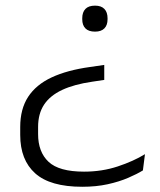

<svg xmlns="http://www.w3.org/2000/svg" viewBox="-20 -512 582 698"><path d="M359 -276V-221.5L315.5 -215Q249.5 -205.5 205.8 -185Q162 -164.5 140.2 -131.5Q118.5 -98.5 118.5 -50.5V-24.5Q118.5 40.5 156.5 76.2Q194.5 112 285.5 112Q351 112 408.2 93Q465.5 74 507 48.5L499.5 107.5Q478.5 120.5 446 134.5Q413.5 148.5 371.5 157.8Q329.5 167 279 167Q162.5 167 108 118.2Q53.5 69.5 53.5 -21.5V-50.5Q53.5 -115.5 82.2 -159.8Q111 -204 167.5 -230.5Q224 -257 307.5 -268.5ZM325.5 -491.5Q348 -491.5 359.5 -479.5Q371 -467.5 371 -445.5V-442Q371 -420.5 359.5 -408.8Q348 -397 325.5 -397Q302 -397 290.5 -408.8Q279 -420.5 279 -442V-445.5Q279 -467.5 290.5 -479.5Q302 -491.5 325.5 -491.5Z"/></svg>

Font: Anek Gujarati SemiExpanded Light
Style: Regular
Weight: 300
Width: 6
Designer: Mrunmayee Ghaisas (Gujarati), Yesha Goshar (Latin)
Foundry: Ek Type
Version: Version 1.003